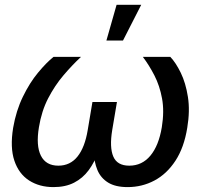

<svg xmlns="http://www.w3.org/2000/svg" viewBox="-20 -764 836 792"><path d="M200.7 7.8Q142.6 7.8 100.1 -19.5Q57.6 -46.9 39.3 -101.1Q21 -155.3 34.2 -236.8Q46.4 -307.6 74.5 -365.2Q102.5 -422.9 137 -464.4Q171.4 -505.9 200.7 -529.3H314Q277.3 -495.1 241.5 -452.9Q205.6 -410.6 178.5 -358.2Q151.4 -305.7 140.6 -239.3Q127.9 -163.1 148.7 -121.8Q169.4 -80.6 220.7 -80.6Q269.5 -80.6 299.8 -118.4Q330.1 -156.2 341.8 -227.5L361.3 -343.3H462.4L442.9 -227.5Q431.2 -156.2 447.3 -118.4Q463.4 -80.6 513.2 -80.6Q565.9 -80.6 600.3 -121.8Q634.8 -163.1 647.5 -239.3Q658.2 -305.2 648.4 -357.9Q638.7 -410.6 616.9 -452.9Q595.2 -495.1 569.3 -529.3H682.6Q705.1 -505.9 725.6 -463.9Q746.1 -421.9 755.1 -364.5Q764.2 -307.1 752.4 -236.8Q739.3 -155.3 703.6 -100.8Q668 -46.4 616.9 -19.3Q565.9 7.8 506.3 7.8Q456.1 7.8 425.8 -11Q395.5 -29.8 381.8 -62.7Q368.2 -95.7 366.7 -137.7H385.3Q370.1 -94.7 345.7 -61.8Q321.3 -28.8 285.6 -10.5Q250 7.8 200.7 7.8ZM418.9 -596.7 460.9 -744.1H562.5L487.3 -596.7Z"/></svg>

Font: Inter 24pt Medium
Style: Italic
Weight: 500
Italic angle: -9.3988°
Designer: Rasmus Andersson
Foundry: rsms
Version: Version 4.001;git-66647c0bb